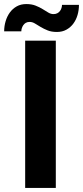

<svg xmlns="http://www.w3.org/2000/svg" viewBox="-48 -926 408 946"><path d="M227 0H76V-725.5H227ZM215.5 -856.5Q226.5 -856.5 234.5 -860.8Q242.5 -865 247.5 -871.8Q252.5 -878.5 255 -886.5Q257.5 -894.5 257.5 -902H341Q341 -876 334 -852Q327 -828 313.2 -809.5Q299.5 -791 279.2 -779.8Q259 -768.5 232.5 -768.5Q206 -768.5 186.8 -776.2Q167.5 -784 152.2 -793.2Q137 -802.5 124.2 -810.2Q111.5 -818 98 -818Q87 -818 79.2 -813.5Q71.5 -809 66.8 -802Q62 -795 59.5 -787Q57 -779 57 -771.5H-27.5Q-27.5 -797.5 -20.2 -821.8Q-13 -846 0.8 -864.8Q14.5 -883.5 34.8 -894.8Q55 -906 81.5 -906Q108 -906 127.5 -898.2Q147 -890.5 162 -881.2Q177 -872 189.8 -864.2Q202.5 -856.5 215.5 -856.5Z"/></svg>

Font: Lato 2
Style: Regular
Weight: 800
Designer: Lukasz Dziedzic with Adam Twardoch and Botio Nikoltchev
Foundry: tyPoland Lukasz Dziedzic
Version: Version 2.015; 2015-08-06; http://www.latofonts.com/